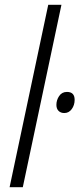

<svg xmlns="http://www.w3.org/2000/svg" viewBox="-20 -780 331 800"><path d="M20 0 181 -760H236L75 0ZM248 -309Q233 -309 224 -318Q215 -327 215 -343Q215 -363 226.5 -380Q238 -397 259 -397Q291 -397 291 -364Q291 -342 279 -325.5Q267 -309 248 -309Z"/></svg>

Font: Noto Sans SemiCondensed Light
Style: Italic
Weight: 300
Width: 4
Italic angle: -12°
Designer: Monotype Design Team
Foundry: Monotype Imaging Inc.
Version: Version 2.013; ttfautohint (v1.8.4.7-5d5b)